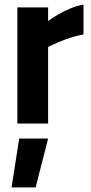

<svg xmlns="http://www.w3.org/2000/svg" viewBox="-20 -534 395 830"><path d="M30 276 63 65H188L134 276ZM55 0V-502H188V-443Q205 -456 230 -470.5Q255 -485 284.5 -497.5Q314 -510 341 -514V-385Q315 -381 286 -371.5Q257 -362 231.5 -351Q206 -340 188 -331V0Z"/></svg>

Font: Cairo Play
Style: Bold
Weight: 700
Version: Version 3.119